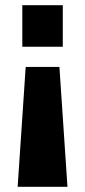

<svg xmlns="http://www.w3.org/2000/svg" viewBox="-20 -580 328 740"><path d="M222 -560V-400H66V-560ZM209 -322 240 140H48L79 -322Z"/></svg>

Font: Tektur
Style: Bold
Weight: 700
Designer: Adam Jagosz
Foundry: Adam Jagosz
Version: Version 1.005;gftools[0.9.30]